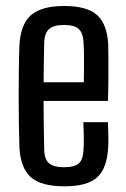

<svg xmlns="http://www.w3.org/2000/svg" viewBox="-20 -628 429 655"><path d="M200.4 7.6Q119.7 7.6 84.8 -23.9Q49.9 -55.4 46.2 -125.9Q45.1 -161.6 44.4 -205.7Q43.7 -249.9 43.7 -297.1Q43.7 -344.3 44.3 -389.8Q44.8 -435.3 46.2 -472.9Q50.1 -545.7 86.1 -576.6Q122.1 -607.6 199.2 -607.6Q277.3 -607.6 311.5 -576.3Q345.8 -544.9 349.1 -476.5Q349.6 -464.5 349.8 -432.9Q350.1 -401.2 349.8 -360.8Q349.6 -320.5 348.1 -283.7H128.6Q128.6 -243.6 129.3 -202Q130.1 -160.4 130.8 -117.2Q131.8 -83.7 147.8 -70.6Q163.7 -57.5 198.8 -57.5Q234.3 -57.5 248.9 -70.6Q263.5 -83.7 265 -117.4Q266 -132.8 265.9 -158.1Q265.7 -183.4 264.2 -211.1H348.1Q349.1 -195.2 349.6 -168.8Q350.1 -142.4 349.1 -125.9Q345.4 -54.3 311.8 -23.4Q278.2 7.6 200.4 7.6ZM128.8 -347.4H266Q266.4 -374.7 266.6 -402.7Q266.8 -430.8 266.4 -452.6Q265.9 -474.3 265 -483.6Q263.1 -516.7 247.7 -529.8Q232.3 -542.9 199.2 -542.9Q162.2 -542.9 147 -528.4Q131.8 -514 130.8 -483.6Q130.3 -450.1 129.5 -415.6Q128.8 -381.2 128.8 -347.4Z"/></svg>

Font: Big Shoulders Thin
Style: Regular
Weight: 100
Version: Version 2.002